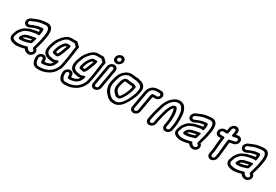

<svg xmlns="http://www.w3.org/2000/svg" viewBox="72 -1970 4904 3407"><g transform="rotate(30 2523.5 -266.5)"><path d="M545 -345 532 -272C525 -231 508 -184 498 -145L492 -123C490 -115 486 -108 485 -100L481 -78C479 -68 485 -59 493 -55C508 -49 518 -31 510 -11C503 5 480 21 460 16C432 9 407 -7 403 -28C401 -38 393 -44 383 -44C367 -44 356 -37 356 -37L319 -27C291 -19 256 -15 220 -12C199 -10 179 -14 158 -18C105 -31 77 -49 94 -104C107 -146 119 -176 138 -198C138 -199 139 -200 139 -200C160 -228 186 -254 215 -267C240 -278 263 -290 286 -295C324 -302 353 -312 386 -316C398 -318 409 -320 414 -320H420C424 -320 428 -320 433 -318C433 -318 464 -302 471 -341L472 -348C480 -378 479 -400 480 -420C481 -439 477 -462 457 -462H454C429 -462 420 -458 401 -456C373 -456 346 -445 331 -441C312 -436 298 -429 289 -426C284 -425 280 -424 277 -422C262 -413 240 -404 220 -398C185 -391 168 -423 189 -452C198 -464 204 -464 232 -475C237 -477 241 -478 246 -481C256 -487 266 -490 278 -495L294 -501C326 -515 367 -523 405 -529C427 -529 450 -535 463 -535H482C567 -535 560 -430 545 -345ZM429 -410C428 -397 428 -383 427 -370H423C412 -370 402 -369 387 -366C349 -361 317 -349 284 -343C250 -336 224 -321 201 -311C159 -292 126 -261 100 -225C72 -191 59 -152 46 -110C18 -18 81 17 139 31C158 36 183 42 216 38C252 35 290 31 324 21L361 11C377 39 404 57 440 64C489 76 539 43 556 1C573 -41 557 -75 533 -93C535 -102 539 -110 541 -119L546 -139C548 -146 551 -154 553 -161C562 -193 575 -233 582 -272L595 -344C606 -389 606 -438 603 -473C599 -529 566 -585 491 -585H472C449 -585 424 -579 411 -579C401 -579 393 -577 380 -575C348 -571 312 -560 281 -547L268 -541C253 -536 241 -532 225 -523C202 -515 174 -508 150 -476C115 -429 128 -379 162 -358C202 -333 253 -355 293 -378C311 -383 325 -390 336 -393C358 -399 378 -406 394 -406C406 -406 415 -408 429 -410ZM419 -249C415 -248 412 -247 408 -247H403C394 -247 371 -243 362 -240C348 -235 330 -232 311 -227L291 -224C267 -219 248 -206 236 -201C213 -191 202 -171 195 -162C180 -145 176 -131 172 -116C165 -92 189 -84 212 -84H221C232 -84 242 -86 251 -87C277 -87 297 -93 311 -97L329 -102C332 -103 343 -106 347 -107L361 -111C375 -115 386 -119 403 -124C413 -127 421 -136 424 -145C431 -169 440 -191 445 -218C445 -218 468 -264 419 -249ZM232 -134C238 -141 248 -155 251 -157C267 -165 283 -172 292 -174L312 -178C335 -182 360 -191 389 -196C386 -187 385 -178 381 -167C372 -164 365 -163 355 -159L341 -155C337 -154 330 -152 323 -150L307 -145C288 -142 271 -137 259 -137C250 -137 243 -135 232 -134Z M1037 -378C1040 -383 1034 -376 1034 -376C1037 -384 1039 -390 1041 -398L1045 -416C1048 -429 1041 -442 1025 -442H971C961 -442 949 -436 944 -433C919 -417 900 -389 891 -377C884 -368 880 -363 876 -355L862 -331C846 -303 838 -271 830 -245C827 -236 825 -228 824 -221C822 -209 817 -194 826 -180C834 -167 850 -165 860 -163C886 -157 923 -145 940 -165C992 -226 1004 -309 1037 -378ZM873 -213C874 -223 875 -225 879 -239C887 -266 896 -294 906 -313L920 -339C922 -343 922 -343 927 -349C938 -362 958 -387 966 -392H989C983 -372 977 -361 968 -336C950 -288 934 -238 912 -205C899 -207 886 -210 873 -213ZM731 212H750C758 212 766 212 774 211L806 208C839 205 867 198 896 185L910 179C959 160 995 134 1029 97C1055 72 1070 42 1085 18C1105 -14 1115 -55 1122 -97L1135 -173C1152 -258 1158 -345 1173 -431L1181 -479C1182 -486 1181 -493 1176 -498L1111 -559C1108 -562 1103 -565 1097 -565H993C922 -565 872 -526 834 -485C793 -440 757 -395 734 -328C722 -297 708 -260 701 -221C689 -152 705 -109 739 -76C774 -45 824 -38 873 -31C894 -29 909 -30 928 -34C919 -17 907 -6 893 9C862 25 830 39 780 39H779V22L778 8C778 -14 770 -34 753 -48C698 -93 604 -38 603 36V50C601 139 641 212 731 212ZM754 89H771C828 89 872 72 914 50C921 46 930 37 932 34C943 24 959 9 967 -8C973 -21 989 -43 994 -74C994 -74 1005 -116 962 -96C937 -84 916 -78 887 -81C838 -88 798 -96 777 -114C752 -139 741 -165 751 -221C757 -254 769 -285 782 -318C802 -376 829 -411 869 -455C902 -491 934 -515 984 -515H1079L1129 -467L1123 -431C1107 -341 1103 -258 1086 -173L1072 -97C1065 -58 1055 -25 1042 -2C1025 25 1012 49 996 64C995 65 994 65 994 66C972 91 949 109 920 124C912 127 904 130 898 133L884 139C861 148 841 153 809 158L778 161C772 162 765 162 758 162H739C706 162 697 157 680 137C660 112 653 85 654 42V28C655 -20 728 -29 727 16L728 31C726 58 729 89 754 89Z M1584 -378C1587 -383 1581 -376 1581 -376C1584 -384 1586 -390 1588 -398L1592 -416C1595 -429 1588 -442 1572 -442H1518C1508 -442 1496 -436 1491 -433C1466 -417 1447 -389 1438 -377C1431 -368 1427 -363 1423 -355L1409 -331C1393 -303 1385 -271 1377 -245C1374 -236 1372 -228 1371 -221C1369 -209 1364 -194 1373 -180C1381 -167 1397 -165 1407 -163C1433 -157 1470 -145 1487 -165C1539 -226 1551 -309 1584 -378ZM1420 -213C1421 -223 1422 -225 1426 -239C1434 -266 1443 -294 1453 -313L1467 -339C1469 -343 1469 -343 1474 -349C1485 -362 1505 -387 1513 -392H1536C1530 -372 1524 -361 1515 -336C1497 -288 1481 -238 1459 -205C1446 -207 1433 -210 1420 -213ZM1278 212H1297C1305 212 1313 212 1321 211L1353 208C1386 205 1414 198 1443 185L1457 179C1506 160 1542 134 1576 97C1602 72 1617 42 1632 18C1652 -14 1662 -55 1669 -97L1682 -173C1699 -258 1705 -345 1720 -431L1728 -479C1729 -486 1728 -493 1723 -498L1658 -559C1655 -562 1650 -565 1644 -565H1540C1469 -565 1419 -526 1381 -485C1340 -440 1304 -395 1281 -328C1269 -297 1255 -260 1248 -221C1236 -152 1252 -109 1286 -76C1321 -45 1371 -38 1420 -31C1441 -29 1456 -30 1475 -34C1466 -17 1454 -6 1440 9C1409 25 1377 39 1327 39H1326V22L1325 8C1325 -14 1317 -34 1300 -48C1245 -93 1151 -38 1150 36V50C1148 139 1188 212 1278 212ZM1301 89H1318C1375 89 1419 72 1461 50C1468 46 1477 37 1479 34C1490 24 1506 9 1514 -8C1520 -21 1536 -43 1541 -74C1541 -74 1552 -116 1509 -96C1484 -84 1463 -78 1434 -81C1385 -88 1345 -96 1324 -114C1299 -139 1288 -165 1298 -221C1304 -254 1316 -285 1329 -318C1349 -376 1376 -411 1416 -455C1449 -491 1481 -515 1531 -515H1626L1676 -467L1670 -431C1654 -341 1650 -258 1633 -173L1619 -97C1612 -58 1602 -25 1589 -2C1572 25 1559 49 1543 64C1542 65 1541 65 1541 66C1519 91 1496 109 1467 124C1459 127 1451 130 1445 133L1431 139C1408 148 1388 153 1356 158L1325 161C1319 162 1312 162 1305 162H1286C1253 162 1244 157 1227 137C1207 112 1200 85 1201 42V28C1202 -20 1275 -29 1274 16L1275 31C1273 58 1276 89 1301 89Z M1831 -450C1834 -469 1854 -486 1874 -486C1894 -486 1907 -469 1904 -450L1837 -67C1834 -47 1813 -30 1794 -30C1775 -30 1761 -47 1764 -67ZM1781 -450 1714 -67C1706 -20 1737 20 1785 20C1833 20 1879 -20 1887 -67L1954 -450C1962 -497 1930 -536 1883 -536C1836 -536 1789 -497 1781 -450ZM1874 -659C1878 -679 1896 -695 1917 -695C1939 -695 1954 -677 1950 -656C1946 -636 1928 -620 1907 -620C1886 -620 1870 -639 1874 -659ZM1824 -659C1815 -610 1850 -570 1898 -570C1945 -570 1992 -608 2000 -656C2009 -705 1975 -745 1926 -745C1879 -745 1832 -707 1824 -659Z M2359 -410C2355 -413 2349 -415 2345 -415H2312C2293 -415 2268 -421 2242 -423C2230 -424 2225 -426 2216 -426H2212C2124 -426 2114 -306 2103 -266C2088 -205 2099 -160 2120 -126C2131 -110 2142 -101 2150 -93C2162 -79 2172 -69 2189 -60C2194 -57 2203 -55 2210 -55H2237C2240 -55 2243 -56 2246 -57L2257 -61C2262 -63 2268 -67 2271 -71C2290 -87 2302 -108 2312 -123C2334 -155 2354 -193 2367 -228C2379 -257 2393 -288 2400 -329L2407 -366C2411 -391 2398 -392 2398 -392C2390 -402 2363 -407 2359 -410ZM2355 -354 2350 -329C2344 -295 2333 -270 2320 -238C2308 -207 2290 -172 2272 -147C2259 -128 2253 -117 2240 -105H2221C2208 -108 2200 -118 2191 -129C2179 -142 2170 -149 2164 -158C2149 -183 2141 -215 2152 -262C2168 -320 2181 -370 2196 -375C2197 -375 2200 -376 2203 -376H2205C2211 -375 2221 -374 2230 -373C2250 -371 2276 -365 2303 -365H2329C2338 -360 2349 -356 2355 -354ZM2391 -475C2408 -475 2418 -471 2431 -464C2462 -447 2486 -420 2480 -374C2479 -365 2478 -357 2477 -350L2473 -327C2468 -298 2457 -264 2447 -241C2423 -186 2401 -132 2371 -90C2338 -38 2305 -3 2254 13C2244 16 2232 19 2214 18C2144 18 2123 -5 2090 -40C2076 -57 2064 -68 2055 -82C2026 -125 2010 -187 2032 -270C2045 -328 2060 -376 2082 -414C2105 -447 2131 -470 2164 -487C2181 -495 2196 -497 2222 -499C2252 -499 2283 -494 2312 -489C2317 -488 2320 -488 2325 -488H2355C2364 -488 2370 -486 2376 -480C2380 -477 2386 -475 2391 -475ZM2230 -549C2202 -549 2176 -544 2148 -531C2104 -509 2067 -475 2040 -435C2040 -435 2039 -435 2039 -434C2011 -387 1996 -335 1982 -274C1957 -178 1977 -101 2011 -50C2024 -30 2038 -17 2050 -4C2084 33 2120 68 2205 68C2225 69 2244 67 2263 61C2332 39 2375 -13 2411 -68C2445 -116 2469 -174 2493 -227C2506 -256 2517 -293 2523 -327L2527 -350C2529 -359 2530 -369 2531 -378C2539 -443 2504 -488 2460 -509C2447 -516 2431 -524 2408 -525C2396 -533 2380 -538 2364 -538H2334C2302 -542 2268 -549 2230 -549Z M2647 -50C2643 -29 2624 -13 2604 -13C2584 -13 2570 -29 2574 -50L2631 -376C2642 -440 2667 -474 2705 -489C2721 -495 2747 -501 2763 -501H2825C2844 -501 2859 -483 2856 -464C2853 -445 2831 -428 2812 -428H2750C2746 -428 2743 -427 2739 -426C2714 -425 2709 -402 2704 -376ZM2697 -50 2754 -376C2754 -377 2755 -377 2755 -378H2804C2851 -378 2898 -416 2906 -464C2914 -511 2881 -551 2834 -551H2772C2745 -551 2715 -543 2694 -535C2628 -509 2594 -448 2581 -376L2524 -50C2516 -2 2547 37 2595 37C2643 37 2689 -2 2697 -50Z M3317 -123 3304 -51C3300 -31 3280 -14 3260 -14C3241 -14 3227 -31 3231 -51L3244 -123C3245 -130 3246 -140 3247 -148C3249 -162 3252 -174 3251 -188C3252 -223 3255 -266 3252 -302C3248 -350 3241 -403 3214 -435C3208 -442 3196 -444 3187 -444C3181 -444 3176 -441 3171 -439C3143 -433 3126 -406 3121 -400C3116 -394 3109 -385 3104 -375L3085 -336C3059 -286 3045 -210 3029 -156C3022 -128 3012 -91 3007 -63L2997 -5C2994 15 2973 32 2954 32C2935 32 2921 15 2924 -5L2934 -63C2944 -120 2958 -169 2975 -228C3006 -353 3049 -442 3124 -492C3146 -506 3171 -515 3198 -517C3240 -517 3264 -502 3279 -481C3293 -460 3305 -440 3312 -416C3323 -374 3327 -320 3327 -269C3324 -220 3329 -195 3321 -151C3319 -141 3318 -131 3317 -123ZM3194 -123 3181 -51C3173 -4 3204 36 3252 36C3299 36 3346 -3 3354 -51L3367 -123C3369 -132 3370 -140 3371 -152C3380 -202 3376 -234 3378 -276V-277C3378 -333 3373 -388 3361 -436C3351 -468 3338 -490 3322 -513C3299 -545 3261 -567 3206 -567C3166 -567 3129 -549 3102 -532C3004 -467 2958 -360 2926 -232C2910 -175 2895 -123 2884 -63L2874 -5C2866 42 2897 82 2945 82C2993 82 3039 42 3047 -5L3057 -63C3061 -87 3071 -125 3078 -152C3094 -206 3110 -279 3129 -321L3148 -358C3158 -374 3162 -380 3178 -392C3192 -369 3198 -331 3201 -290C3204 -258 3201 -213 3200 -178C3199 -162 3197 -139 3194 -123Z M3914 -345 3901 -272C3894 -231 3877 -184 3867 -145L3861 -123C3859 -115 3855 -108 3854 -100L3850 -78C3848 -68 3854 -59 3862 -55C3877 -49 3887 -31 3879 -11C3872 5 3849 21 3829 16C3801 9 3776 -7 3772 -28C3770 -38 3762 -44 3752 -44C3736 -44 3725 -37 3725 -37L3688 -27C3660 -19 3625 -15 3589 -12C3568 -10 3548 -14 3527 -18C3474 -31 3446 -49 3463 -104C3476 -146 3488 -176 3507 -198C3507 -199 3508 -200 3508 -200C3529 -228 3555 -254 3584 -267C3609 -278 3632 -290 3655 -295C3693 -302 3722 -312 3755 -316C3767 -318 3778 -320 3783 -320H3789C3793 -320 3797 -320 3802 -318C3802 -318 3833 -302 3840 -341L3841 -348C3849 -378 3848 -400 3849 -420C3850 -439 3846 -462 3826 -462H3823C3798 -462 3789 -458 3770 -456C3742 -456 3715 -445 3700 -441C3681 -436 3667 -429 3658 -426C3653 -425 3649 -424 3646 -422C3631 -413 3609 -404 3589 -398C3554 -391 3537 -423 3558 -452C3567 -464 3573 -464 3601 -475C3606 -477 3610 -478 3615 -481C3625 -487 3635 -490 3647 -495L3663 -501C3695 -515 3736 -523 3774 -529C3796 -529 3819 -535 3832 -535H3851C3936 -535 3929 -430 3914 -345ZM3798 -410C3797 -397 3797 -383 3796 -370H3792C3781 -370 3771 -369 3756 -366C3718 -361 3686 -349 3653 -343C3619 -336 3593 -321 3570 -311C3528 -292 3495 -261 3469 -225C3441 -191 3428 -152 3415 -110C3387 -18 3450 17 3508 31C3527 36 3552 42 3585 38C3621 35 3659 31 3693 21L3730 11C3746 39 3773 57 3809 64C3858 76 3908 43 3925 1C3942 -41 3926 -75 3902 -93C3904 -102 3908 -110 3910 -119L3915 -139C3917 -146 3920 -154 3922 -161C3931 -193 3944 -233 3951 -272L3964 -344C3975 -389 3975 -438 3972 -473C3968 -529 3935 -585 3860 -585H3841C3818 -585 3793 -579 3780 -579C3770 -579 3762 -577 3749 -575C3717 -571 3681 -560 3650 -547L3637 -541C3622 -536 3610 -532 3594 -523C3571 -515 3543 -508 3519 -476C3484 -429 3497 -379 3531 -358C3571 -333 3622 -355 3662 -378C3680 -383 3694 -390 3705 -393C3727 -399 3747 -406 3763 -406C3775 -406 3784 -408 3798 -410ZM3788 -249C3784 -248 3781 -247 3777 -247H3772C3763 -247 3740 -243 3731 -240C3717 -235 3699 -232 3680 -227L3660 -224C3636 -219 3617 -206 3605 -201C3582 -191 3571 -171 3564 -162C3549 -145 3545 -131 3541 -116C3534 -92 3558 -84 3581 -84H3590C3601 -84 3611 -86 3620 -87C3646 -87 3666 -93 3680 -97L3698 -102C3701 -103 3712 -106 3716 -107L3730 -111C3744 -115 3755 -119 3772 -124C3782 -127 3790 -136 3793 -145C3800 -169 3809 -191 3814 -218C3814 -218 3837 -264 3788 -249ZM3601 -134C3607 -141 3617 -155 3620 -157C3636 -165 3652 -172 3661 -174L3681 -178C3704 -182 3729 -191 3758 -196C3755 -187 3754 -178 3750 -167C3741 -164 3734 -163 3724 -159L3710 -155C3706 -154 3699 -152 3692 -150L3676 -145C3657 -142 3640 -137 3628 -137C3619 -137 3612 -135 3601 -134Z M4265 -109 4249 -19C4246 0 4226 18 4207 18C4188 18 4173 0 4176 -19L4191 -102C4194 -120 4193 -132 4194 -140C4198 -161 4198 -192 4200 -211C4206 -269 4210 -319 4220 -378C4223 -393 4210 -403 4199 -403H4135C4115 -403 4102 -420 4105 -440C4108 -459 4128 -476 4148 -476H4212C4227 -476 4239 -490 4241 -501L4256 -584C4259 -603 4279 -620 4299 -620C4319 -620 4332 -603 4329 -584L4315 -506C4312 -491 4325 -481 4336 -481C4351 -481 4363 -486 4370 -488C4381 -491 4390 -493 4401 -494L4413 -496C4424 -497 4432 -494 4438 -489C4461 -469 4440 -429 4409 -424L4399 -422C4364 -417 4352 -411 4320 -407C4307 -405 4295 -393 4293 -382C4282 -321 4280 -269 4274 -216C4270 -178 4267 -143 4265 -109ZM4316 -136C4319 -151 4319 -166 4320 -171C4323 -189 4324 -205 4325 -220C4330 -268 4333 -310 4340 -360C4362 -363 4382 -369 4398 -372L4409 -374C4432 -378 4454 -390 4471 -408C4530 -471 4489 -558 4414 -546L4402 -544C4393 -543 4383 -541 4371 -538L4379 -584C4387 -631 4355 -670 4308 -670C4261 -670 4214 -631 4206 -584L4196 -526H4157C4110 -526 4063 -488 4055 -440C4047 -393 4078 -353 4126 -353H4166C4158 -302 4155 -255 4150 -207C4148 -189 4149 -178 4147 -168C4145 -159 4144 -151 4144 -142C4141 -125 4142 -109 4141 -102L4126 -19C4118 28 4151 68 4198 68C4246 68 4291 28 4299 -19L4315 -110C4317 -121 4316 -133 4316 -136Z M4987 -345 4974 -272C4967 -231 4950 -184 4940 -145L4934 -123C4932 -115 4928 -108 4927 -100L4923 -78C4921 -68 4927 -59 4935 -55C4950 -49 4960 -31 4952 -11C4945 5 4922 21 4902 16C4874 9 4849 -7 4845 -28C4843 -38 4835 -44 4825 -44C4809 -44 4798 -37 4798 -37L4761 -27C4733 -19 4698 -15 4662 -12C4641 -10 4621 -14 4600 -18C4547 -31 4519 -49 4536 -104C4549 -146 4561 -176 4580 -198C4580 -199 4581 -200 4581 -200C4602 -228 4628 -254 4657 -267C4682 -278 4705 -290 4728 -295C4766 -302 4795 -312 4828 -316C4840 -318 4851 -320 4856 -320H4862C4866 -320 4870 -320 4875 -318C4875 -318 4906 -302 4913 -341L4914 -348C4922 -378 4921 -400 4922 -420C4923 -439 4919 -462 4899 -462H4896C4871 -462 4862 -458 4843 -456C4815 -456 4788 -445 4773 -441C4754 -436 4740 -429 4731 -426C4726 -425 4722 -424 4719 -422C4704 -413 4682 -404 4662 -398C4627 -391 4610 -423 4631 -452C4640 -464 4646 -464 4674 -475C4679 -477 4683 -478 4688 -481C4698 -487 4708 -490 4720 -495L4736 -501C4768 -515 4809 -523 4847 -529C4869 -529 4892 -535 4905 -535H4924C5009 -535 5002 -430 4987 -345ZM4871 -410C4870 -397 4870 -383 4869 -370H4865C4854 -370 4844 -369 4829 -366C4791 -361 4759 -349 4726 -343C4692 -336 4666 -321 4643 -311C4601 -292 4568 -261 4542 -225C4514 -191 4501 -152 4488 -110C4460 -18 4523 17 4581 31C4600 36 4625 42 4658 38C4694 35 4732 31 4766 21L4803 11C4819 39 4846 57 4882 64C4931 76 4981 43 4998 1C5015 -41 4999 -75 4975 -93C4977 -102 4981 -110 4983 -119L4988 -139C4990 -146 4993 -154 4995 -161C5004 -193 5017 -233 5024 -272L5037 -344C5048 -389 5048 -438 5045 -473C5041 -529 5008 -585 4933 -585H4914C4891 -585 4866 -579 4853 -579C4843 -579 4835 -577 4822 -575C4790 -571 4754 -560 4723 -547L4710 -541C4695 -536 4683 -532 4667 -523C4644 -515 4616 -508 4592 -476C4557 -429 4570 -379 4604 -358C4644 -333 4695 -355 4735 -378C4753 -383 4767 -390 4778 -393C4800 -399 4820 -406 4836 -406C4848 -406 4857 -408 4871 -410ZM4861 -249C4857 -248 4854 -247 4850 -247H4845C4836 -247 4813 -243 4804 -240C4790 -235 4772 -232 4753 -227L4733 -224C4709 -219 4690 -206 4678 -201C4655 -191 4644 -171 4637 -162C4622 -145 4618 -131 4614 -116C4607 -92 4631 -84 4654 -84H4663C4674 -84 4684 -86 4693 -87C4719 -87 4739 -93 4753 -97L4771 -102C4774 -103 4785 -106 4789 -107L4803 -111C4817 -115 4828 -119 4845 -124C4855 -127 4863 -136 4866 -145C4873 -169 4882 -191 4887 -218C4887 -218 4910 -264 4861 -249ZM4674 -134C4680 -141 4690 -155 4693 -157C4709 -165 4725 -172 4734 -174L4754 -178C4777 -182 4802 -191 4831 -196C4828 -187 4827 -178 4823 -167C4814 -164 4807 -163 4797 -159L4783 -155C4779 -154 4772 -152 4765 -150L4749 -145C4730 -142 4713 -137 4701 -137C4692 -137 4685 -135 4674 -134Z"/></g></svg>

Font: Blanket
Style: BdOutlineObl
Weight: 700
Foundry: Cannot Into Space Fonts
Version: Version 0.9